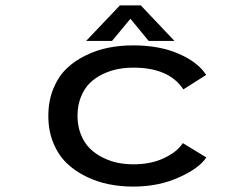

<svg xmlns="http://www.w3.org/2000/svg" viewBox="-20 -680 890 711"><path d="M626 -528.5H530.5L463 -610.5L395 -528.5H299L424 -660H501.5ZM744 -97Q718 -57 642.5 -23Q567 11 473 11Q426.5 11 382.8 2.2Q339 -6.5 297.8 -26.8Q256.5 -47 226 -76.8Q195.5 -106.5 177.2 -151.2Q159 -196 159 -251Q159 -306.5 177.5 -351.5Q196 -396.5 226.2 -425.8Q256.5 -455 297.8 -475Q339 -495 382.5 -503.5Q426 -512 473 -512Q570.5 -512 642 -480.8Q713.5 -449.5 743.5 -402.5L659 -349Q606 -429.5 474 -429.5Q444 -429.5 415.8 -424Q387.5 -418.5 360 -405.2Q332.5 -392 312.2 -372Q292 -352 279.5 -320.8Q267 -289.5 267 -251Q267 -213 279.5 -182Q292 -151 312.2 -130.8Q332.5 -110.5 360 -96.8Q387.5 -83 415.8 -77.2Q444 -71.5 474 -71.5Q539.5 -71.5 588 -94.8Q636.5 -118 657 -150Z"/></svg>

Font: League Mono Wide
Style: Regular
Weight: 400
Width: 8
Designer: Tyler Finck
Foundry: The League of Moveable Type / Tyler Finck
Version: Version 2.210